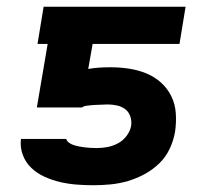

<svg xmlns="http://www.w3.org/2000/svg" viewBox="-20 -540 640 568"><path d="M256 8Q231 8 206 6Q181 4 157.5 -1.5Q134 -7 112 -17Q90 -27 73 -43Q56 -59 47.5 -81.5Q39 -104 42 -129H176Q178 -122 184.5 -117.5Q191 -113 199 -110.5Q207 -108 215 -106.5Q223 -105 231.5 -104Q240 -103 248.5 -102.5Q257 -102 266 -102Q282 -102 298 -105Q314 -108 329 -116Q344 -124 354.5 -138Q365 -152 368 -168Q370 -182 365.5 -195.5Q361 -209 350.5 -217Q340 -225 326 -228Q312 -231 298 -231Q291 -231 285 -230.5Q279 -230 272.5 -230Q266 -230 260 -229.5Q254 -229 247.5 -228.5Q241 -228 234.5 -227Q228 -226 222 -222H89L121 -410H91L109 -520H529L511 -410H254L241 -336Q258 -339 274 -340Q290 -341 307 -341Q334 -341 361 -337Q388 -333 412.5 -323Q437 -313 456 -296Q475 -279 486.5 -256Q498 -233 500 -206Q502 -179 498 -151Q494 -126 482.5 -101Q471 -76 451.5 -57Q432 -38 408 -25Q384 -12 358.5 -4.5Q333 3 307 5.5Q281 8 256 8Z"/></svg>

Font: Iosevka Aile Extrabold Oblique
Style: Regular
Weight: 800
Italic angle: -9°
Designer: Belleve Invis
Foundry: Belleve Invis
Version: Version 31.1.0; ttfautohint (v1.8.4)